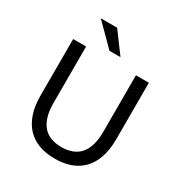

<svg xmlns="http://www.w3.org/2000/svg" viewBox="-206 -1049 1142 1208"><g transform="rotate(30 365.0 -445.0)"><path d="M365 10Q428 10 478.5 -8Q529 -26 565 -63Q601 -100 620.5 -156.5Q640 -213 640 -290V-700H546V-290Q546 -233 533.5 -192Q521 -151 498 -125Q475 -99 441 -86.5Q407 -74 365 -74Q323 -74 289 -86.5Q255 -99 232 -125Q209 -151 196.5 -192Q184 -233 184 -290V-700H90V-290Q90 -213 109.5 -156.5Q129 -100 165 -63Q201 -26 251.5 -8Q302 10 365 10ZM325 -750H405L294 -900H175Z"/></g></svg>

Font: Golos Text VF
Style: Regular
Weight: 400
Designer: A.Korolkova, Vitaly Kuzmin
Foundry: ParaType Ltd
Version: Version 2.005